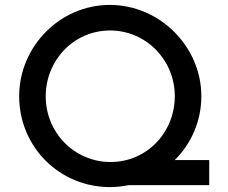

<svg xmlns="http://www.w3.org/2000/svg" viewBox="-20 -753 928 781"><path d="M58 -362C58 -154 223 8 427 8C453 8 479 5 504 0H831V-102H691C758 -169 799 -260 799 -362C799 -563 630 -733 427 -733C223 -733 58 -563 58 -362ZM166 -361C166 -507 279 -629 428 -629C574 -629 691 -509 691 -362C691 -213 576 -94 430 -94C282 -94 166 -214 166 -361Z"/></svg>

Font: Reem Kufi
Style: Regular
Weight: 400
Designer: Khaled Hosny
Version: Version 0.007